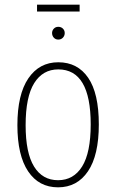

<svg xmlns="http://www.w3.org/2000/svg" viewBox="-20 -800 503 830"><path d="M324.2 -750H140.1V-779.8H324.2ZM231.9 -684.1Q244.1 -684.1 252 -676.3Q259.8 -668.5 259.8 -657.2Q259.8 -645.5 252 -637.2Q244.1 -628.9 231.9 -628.9Q220.2 -628.9 212.6 -637.2Q205.1 -645.5 205.1 -657.2Q205.1 -668 212.6 -676Q220.2 -684.1 231.9 -684.1ZM231.9 -530.8Q315.4 -530.8 361.3 -463.6Q407.2 -396.5 407.2 -262.2Q407.2 -128.9 360.4 -59.6Q313.5 9.8 231 9.8Q147.9 9.8 101.6 -59.3Q55.2 -128.4 55.2 -258.8Q55.2 -391.6 102.5 -461.2Q149.9 -530.8 231.9 -530.8ZM231.9 -500Q165 -500 127.9 -440.7Q90.8 -381.3 90.8 -258.8Q90.8 -139.2 127.2 -80.1Q163.6 -21 231 -21Q298.3 -21 335.2 -80.6Q372.1 -140.1 372.1 -262.2Q372.1 -500 231.9 -500Z"/></svg>

Font: Fira Sans Compressed UltraLight
Style: Regular
Weight: 200
Width: 1
Designer: Carrois Corporate & Edenspiekermann AG
Foundry: Carrois Corporate GbR & Edenspiekermann AG
Version: Version 4.203;PS 004.203;hotconv 1.0.88;makeotf.lib2.5.64775